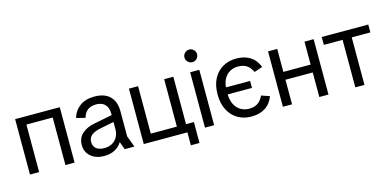

<svg xmlns="http://www.w3.org/2000/svg" viewBox="-75 -1157 3501 1721"><g transform="rotate(-15 1675.5 -296.5)"><path d="M391 0V-514H476V0ZM62 0V-514H147V0ZM122 -441V-514H414V-441Z M749 12Q674 12 626.5 -28Q579 -68 579 -135Q579 -201 624 -240.5Q669 -280 742 -293L952 -334V-270L779 -236Q725 -225 696 -202.5Q667 -180 667 -139Q667 -99 694 -77.5Q721 -56 769 -56Q810 -56 841 -73.5Q872 -91 889.5 -122Q907 -153 907 -194V-342Q907 -394 878.5 -424Q850 -454 797 -454Q746 -454 716 -430Q686 -406 675 -362L593 -382Q609 -446 662.5 -486Q716 -526 798 -526Q894 -526 943 -477Q992 -428 992 -340V-105L1031 0H941L915 -72H914Q890 -32 848 -10Q806 12 749 12Z M1445 -514H1530V0H1445ZM1118 -514H1203V0H1118ZM1186 0V-74H1464V0ZM1523 120V0H1499V-74H1603V120Z M1686 0V-514H1771V0ZM1730 -596Q1706 -596 1688.5 -613.5Q1671 -631 1671 -655Q1671 -679 1688.5 -696Q1706 -713 1730 -713Q1754 -713 1771 -696Q1788 -679 1788 -655Q1788 -631 1771 -613.5Q1754 -596 1730 -596Z M2114 12Q2046 12 1991 -19.5Q1936 -51 1904 -111.5Q1872 -172 1872 -258Q1872 -344 1904 -404Q1936 -464 1991 -495Q2046 -526 2114 -526Q2192 -526 2244 -493Q2296 -460 2322 -393L2245 -367Q2224 -412 2192 -432.5Q2160 -453 2112 -453Q2072 -453 2037 -434Q2002 -415 1980.5 -373.5Q1959 -332 1959 -264V-252Q1959 -184 1980.5 -142Q2002 -100 2037.5 -80.5Q2073 -61 2112 -61Q2161 -61 2193 -82Q2225 -103 2246 -148L2322 -122Q2297 -55 2244.5 -21.5Q2192 12 2114 12ZM1926 -235V-300H2185V-235Z M2747 0V-514H2832V0ZM2409 0V-514H2494V0ZM2460 -228V-301H2780V-228Z M3081 0V-486H3166V0ZM2907 -441V-514H3339V-441Z"/></g></svg>

Font: TikTok Sans 24pt
Style: Regular
Weight: 400
Version: Version 4.000